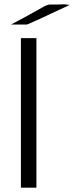

<svg xmlns="http://www.w3.org/2000/svg" viewBox="-20 -871 343 891"><path d="M31 -757Q62 -773 90 -788.5Q118 -804 133.5 -812.5Q149 -821 163 -829Q177 -837 183.5 -840.5Q190 -844 196.5 -846.5Q203 -849 206.5 -849.5Q210 -850 215 -850H244Q249 -850 261 -850.5Q273 -851 279 -851Q290 -850 303 -848Q277 -836 251.5 -824Q226 -812 210 -804.5Q194 -797 178 -789.5Q162 -782 153 -778Q144 -774 135 -770Q126 -766 121.5 -764Q117 -762 112.5 -760Q108 -758 105.5 -757.5Q103 -757 100.5 -757Q98 -757 95 -757ZM77 0V-694H149V0Z"/></svg>

Font: Coval
Style: ExtraLight
Weight: 250
Foundry: Context Ltd
Version: Version 001.000